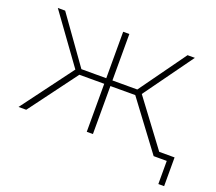

<svg xmlns="http://www.w3.org/2000/svg" viewBox="-110 -667 1051 936"><g transform="rotate(20 415.5 -199.5)"><path d="M726 0 540 -249H411V0H379V-249H250L65 0H25L223 -266L40 -519H78L250 -278H379V-519H411V-278H540L713 -519H751L568 -265L766 0ZM794 120V0H727V-29H824V120Z"/></g></svg>

Font: Montserrat ExtraLight
Style: Regular
Weight: 200
Designer: Julieta Ulanovsky
Foundry: Julieta Ulanovsky
Version: Version 9.000; ttfautohint (v1.8.4.7-5d5b)